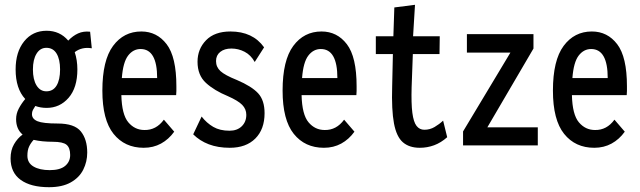

<svg xmlns="http://www.w3.org/2000/svg" viewBox="-20 -605 2665 799"><path d="M174 -156Q149 -156 127 -164Q121 -155 117 -147.5Q113 -140 113 -130Q113 -110 136 -100.5Q159 -91 220 -91Q290 -91 316.5 -58Q343 -25 343 30Q343 68 326.5 101Q310 134 274.5 154Q239 174 184 174Q108 174 66 143.5Q24 113 24 54Q24 20 38.5 -5Q53 -30 74 -45Q47 -68 47 -109Q47 -132 58 -153Q69 -174 85 -193Q45 -236 45 -316Q45 -389 80.5 -433Q116 -477 174 -477Q229 -477 264 -436Q283 -456 305 -466Q327 -476 355 -473L362 -404Q321 -411 291 -388Q302 -355 302 -316Q302 -240 265.5 -198Q229 -156 174 -156ZM173 -225Q201 -225 215.5 -249Q230 -273 230 -316Q230 -358 215.5 -382Q201 -406 173 -406Q147 -406 132 -381.5Q117 -357 117 -316Q117 -274 132 -249.5Q147 -225 173 -225ZM94 43Q94 73 119.5 88Q145 103 187 103Q230 103 251 85.5Q272 68 272 40Q272 10 257 -2.5Q242 -15 200 -15Q178 -15 157.5 -17Q137 -19 120 -23Q108 -10 101 5Q94 20 94 43Z M578 10Q499 10 452.5 -48Q406 -106 406 -228Q406 -354 450.5 -414Q495 -474 568 -474Q633 -474 673.5 -421Q714 -368 714 -246Q714 -236 714 -226.5Q714 -217 713 -209H485Q487 -128 514 -96Q541 -64 581 -64Q630 -63 662 -107L705 -57Q682 -25 650 -7.5Q618 10 578 10ZM487 -280H634Q634 -401 565 -401Q534 -401 513 -373.5Q492 -346 487 -280Z M936 10Q887 10 849 -4.5Q811 -19 784 -46L819 -120Q840 -93 867.5 -77Q895 -61 935 -61Q967 -61 986 -79.5Q1005 -98 1005 -127Q1005 -151 988 -168.5Q971 -186 928 -205Q872 -228 837 -260Q802 -292 802 -348Q802 -401 837.5 -437.5Q873 -474 939 -474Q1032 -474 1079 -408L1040 -347Q1024 -376 998 -389.5Q972 -403 943 -403Q914 -403 896.5 -389Q879 -375 879 -351Q879 -326 897.5 -309Q916 -292 966 -272Q1027 -246 1054 -217Q1081 -188 1081 -134Q1081 -67 1042.5 -28.5Q1004 10 936 10Z M1328 10Q1249 10 1202.5 -48Q1156 -106 1156 -228Q1156 -354 1200.5 -414Q1245 -474 1318 -474Q1383 -474 1423.5 -421Q1464 -368 1464 -246Q1464 -236 1464 -226.5Q1464 -217 1463 -209H1235Q1237 -128 1264 -96Q1291 -64 1331 -64Q1380 -63 1412 -107L1455 -57Q1432 -25 1400 -7.5Q1368 10 1328 10ZM1237 -280H1384Q1384 -401 1315 -401Q1284 -401 1263 -373.5Q1242 -346 1237 -280Z M1727 10Q1683 10 1656.5 -13Q1630 -36 1619.5 -91.5Q1609 -147 1612 -246L1615 -380H1544V-454H1617L1621 -574L1707 -585L1699 -454H1810L1809 -380H1698L1693 -243Q1691 -174 1696 -135.5Q1701 -97 1713.5 -81Q1726 -65 1746 -65Q1769 -65 1788.5 -76.5Q1808 -88 1824 -103L1841 -34Q1815 -11 1786.5 -0.5Q1758 10 1727 10Z M1907 0V-58L2104 -386H1923V-463H2200V-403L2008 -75H2218V0Z M2453 10Q2374 10 2327.5 -48Q2281 -106 2281 -228Q2281 -354 2325.5 -414Q2370 -474 2443 -474Q2508 -474 2548.5 -421Q2589 -368 2589 -246Q2589 -236 2589 -226.5Q2589 -217 2588 -209H2360Q2362 -128 2389 -96Q2416 -64 2456 -64Q2505 -63 2537 -107L2580 -57Q2557 -25 2525 -7.5Q2493 10 2453 10ZM2362 -280H2509Q2509 -401 2440 -401Q2409 -401 2388 -373.5Q2367 -346 2362 -280Z"/></svg>

Font: Inconsolata Condensed SemiBold
Style: Regular
Weight: 600
Width: 3
Monospace: yes
Designer: Raph Levien, Cyreal, Brenton Simpson
Foundry: Raph Levien, Cyreal, Google
Version: Version 3.100; ttfautohint (v1.8.4.7-5d5b)